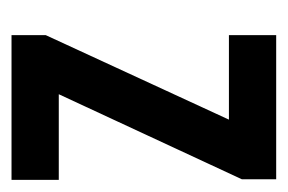

<svg xmlns="http://www.w3.org/2000/svg" viewBox="-102 -506 488 325"><g transform="rotate(-90 141.5 -344.0)"><path d="M-1 -568H244V-510L101 -200H244V-120H0V-178L144 -488H-1Z"/></g></svg>

Font: Satisfactory Mid
Style: Regular
Weight: 400
Designer: Sadat Fauzi
Foundry: Intuisi Creative
Version: Version 001.000